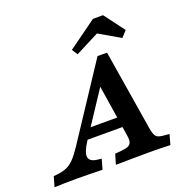

<svg xmlns="http://www.w3.org/2000/svg" viewBox="-205 -887 978 1010"><g transform="rotate(-20 284.0 -381.5)"><path d="M193.8 -58.9 214.8 -56.5 198.7 0Q122.9 -2.4 55.9 -2.4Q-13.4 -2.4 -69.9 0L-53.7 -56.5L-37.6 -58.1Q-3.7 -61.3 18.8 -71Q41.4 -80.6 61.6 -101.2Q81.8 -121.8 107.6 -160.5L378.5 -571H431.8L505.5 -117.1Q509.6 -94.7 515.1 -83.2Q520.6 -71.6 530.5 -66.6Q540.4 -61.6 558.9 -59.6L594.3 -56.5L578.6 0Q523.8 -2.4 466 -2.4H463.5H459.5Q387 -2.4 348 -1.6Q310.8 -1.2 273.7 -0.4L290.2 -56.8L326.7 -60.1Q352.7 -62.5 365.5 -68.5Q378.3 -74.5 382.2 -87.8Q386.1 -101.1 382 -125.8L332.7 -441.4L387.4 -491.1L174.5 -168.5Q140.6 -116.1 145.1 -89.9Q149.5 -63.7 193.8 -58.9ZM193.5 -231.9H413.9L423.8 -175.4H159ZM262.9 -647.8 422.9 -763.3H479.4L564.7 -649.4L534 -615.8L390.3 -699L459 -705.7L283.5 -615.8Z"/></g></svg>

Font: Playfair Micro SmCond SmLight
Style: Italic
Weight: 360
Width: 4
Italic angle: -15.6°
Designer: Claus Eggers Sørensen
Foundry: Claus Eggers Sørensen
Version: Version 2.203;Glyphs 3.3 (3326)